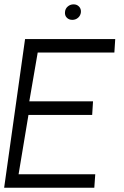

<svg xmlns="http://www.w3.org/2000/svg" viewBox="-30 -884 585 904"><path d="M-10.5 0 88 -700H512.5L508.5 -636.5H147.5L108 -407H408L404 -343H104L57.5 -63.5H418.5L414 0ZM310.5 -790.5Q294.5 -790.5 284.5 -800.8Q274.5 -811 276 -827Q277 -843 288.8 -853.2Q300.5 -863.5 316.5 -863.5Q332 -863.5 342 -853.2Q352 -843 351 -827Q349.5 -811 338 -800.8Q326.5 -790.5 310.5 -790.5Z"/></svg>

Font: Urbanist Light
Style: Italic
Weight: 300
Italic angle: -8°
Designer: Corey Hu
Foundry: Corey Hu
Version: Version 1.330; ttfautohint (v1.8.4.7-5d5b)